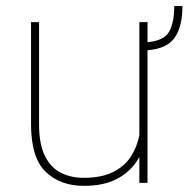

<svg xmlns="http://www.w3.org/2000/svg" viewBox="-20 -601 620 631"><path d="M552.7 -581.1H579.6Q579.6 -515.1 554.7 -478Q529.8 -440.9 464.8 -436V0H438V-85.4Q414.6 -41.5 369.6 -15.9Q324.7 9.8 255.9 9.8Q178.2 9.8 130.1 -36.4Q82 -82.5 82 -192.9V-528.3H108.4V-191.9Q108.4 -127.4 127.4 -88.9Q146.5 -50.3 179.7 -33.4Q212.9 -16.6 254.9 -16.6Q313.5 -16.6 351.6 -35.6Q389.6 -54.7 410.2 -86.7Q430.7 -118.7 438 -156.7V-528.3H464.8V-462.4Q520 -467.3 536.4 -497.8Q552.7 -528.3 552.7 -581.1Z"/></svg>

Font: Vazirmatn RD Thin
Style: Regular
Weight: 100
Designer: Saber Rastikerdar
Foundry: Saber Rastikerdar
Version: Version 32.102